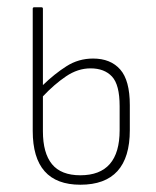

<svg xmlns="http://www.w3.org/2000/svg" viewBox="-20 -500 429 528"><path d="M201 8Q70 8 70 -140V-476Q70 -480 74 -480H94Q98 -480 98 -476V-266Q130 -297 163 -318Q196 -339 236 -339Q284 -339 310.5 -309Q337 -279 337 -211V-142Q337 8 201 8ZM98 -139Q98 -79 123 -48.5Q148 -18 201 -18Q309 -18 309 -142V-208Q309 -267 288 -289.5Q267 -312 229 -312Q194 -312 161.5 -290Q129 -268 98 -235Z"/></svg>

Font: Sofia Sans Cond ExtraLight
Style: Regular
Weight: 200
Width: 3
Designer: Botio Nikoltchev, Ani Petrova
Foundry: lettersoup
Version: Version 4.100; ttfautohint (v1.8.3)